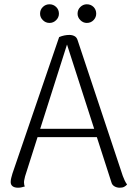

<svg xmlns="http://www.w3.org/2000/svg" viewBox="-20 -866 620 896"><path d="M304 -703Q317 -703 327.5 -697.5Q338 -692 342 -679L553 -45Q557 -34 562 -23.5Q567 -13 573 -5Q568 1 560 5.5Q552 10 539 10Q525 10 514 3.5Q503 -3 500 -15L286 -679L299 -678L97 -43Q96 -37 94 -29.5Q92 -22 92 -15Q92 -10 93 -4.5Q94 1 96 4Q89 6 81.5 8Q74 10 64 10Q47 10 38 2.5Q29 -5 30 -19Q30 -26 32.5 -36Q35 -46 38 -56L256 -693Q280 -703 304 -703ZM144 -265H456V-226H144ZM211 -759Q193 -759 180 -772Q167 -785 167 -802Q167 -821 180 -833.5Q193 -846 211 -846Q229 -846 242 -833.5Q255 -821 255 -802Q255 -785 242 -772Q229 -759 211 -759ZM385 -759Q368 -759 355 -772Q342 -785 342 -802Q342 -821 355 -833.5Q368 -846 385 -846Q404 -846 416.5 -833.5Q429 -821 429 -802Q429 -785 416.5 -772Q404 -759 385 -759Z"/></svg>

Font: Arima Light
Style: Regular
Weight: 300
Designer: Joana Correia and Natanael Gama
Foundry: NDISCOVER
Version: Version 1.101;gftools[0.9.23]